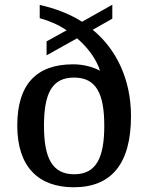

<svg xmlns="http://www.w3.org/2000/svg" viewBox="-20 -782 627 812"><path d="M292 10C450 10 534 -88 534 -291C534 -451 468 -578 372 -656L455 -703V-762L327 -690C275 -724 205 -749 148 -761V-705C192 -693 229 -676 262 -654L177 -607V-548L306 -620C357 -576 389 -527 403 -483C372 -499 333 -510 289 -510C134 -510 53 -425 53 -251C53 -75 144 10 292 10ZM294 -45C200 -45 166 -115 166 -250C166 -387 200 -454 293 -454C387 -454 421 -386 421 -250C421 -115 387 -45 294 -45Z"/></svg>

Font: Noto Serif Medium
Style: Regular
Weight: 500
Designer: Monotype Design Team
Foundry: Monotype Imaging Inc.
Version: Version 2.013